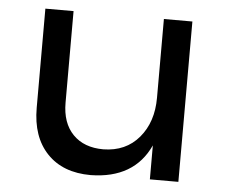

<svg xmlns="http://www.w3.org/2000/svg" viewBox="-44 -578 745 631"><g transform="rotate(5 329.0 -263.0)"><path d="M566 -529V0H472V-112Q420 1 277 3Q185 3 133 -51.5Q81 -106 81 -202V-529H174V-227Q174 -160 210.5 -122.5Q247 -85 311 -85Q385 -86 428.5 -137.5Q472 -189 472 -269V-529Z"/></g></svg>

Font: Montserrat arm2
Style: Regular
Weight: 400
Designer: Julieta Ulanovsky
Foundry: Julieta Ulanovsky
Version: Version 6.000